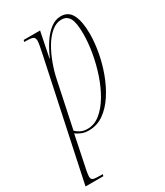

<svg xmlns="http://www.w3.org/2000/svg" viewBox="-220 -625 810 944"><g transform="rotate(-30 185.0 -153.0)"><path d="M118 -428Q123 -453 126.5 -470.5Q130 -488 130 -498Q130 -517 118 -521.5Q106 -526 80 -526H70L73 -536H166L137 -393H139Q157 -435 180 -470Q203 -505 230.5 -525.5Q258 -546 288 -546Q332 -546 351 -507Q370 -468 370 -400Q370 -352 360 -296.5Q350 -241 330 -187Q310 -133 281 -88.5Q252 -44 214 -17Q176 10 129 10Q106 10 89 3Q72 -4 58 -14Q54 5 52 15Q50 25 48 35L19 175Q17 186 16 194Q15 202 15 207Q15 223 27 226.5Q39 230 67 230H80L77 240H-24ZM128 0Q166 0 199 -26.5Q232 -53 258.5 -97.5Q285 -142 303.5 -196.5Q322 -251 332 -308Q342 -365 342 -415Q342 -480 327.5 -505Q313 -530 283 -530Q253 -530 226 -507.5Q199 -485 177.5 -448.5Q156 -412 140.5 -369.5Q125 -327 117 -288L62 -27Q69 -19 86 -9.5Q103 0 128 0Z"/></g></svg>

Font: Noto Serif Display ExtraCondensed Thin
Style: Italic
Weight: 100
Width: 2
Italic angle: -12°
Designer: Monotype Design Team
Foundry: Monotype Imaging Inc.
Version: Version 2.009